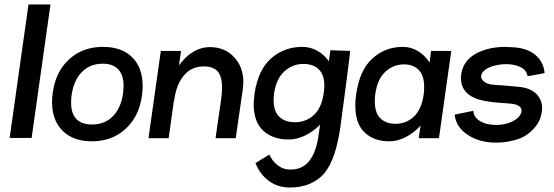

<svg xmlns="http://www.w3.org/2000/svg" viewBox="-20 -616 2471 856"><path d="M23 -1 107 -596H205L121 -1Z M212 -161Q212 -181 215 -202Q228 -297 288.5 -352Q349 -407 439 -407Q523 -407 569.5 -360.5Q616 -314 616 -233Q616 -213 613 -190Q600 -96 539.5 -41Q479 14 390 14Q306 14 259 -33Q212 -80 212 -161ZM529 -202Q531 -224 531 -233Q531 -281 507.5 -306.5Q484 -332 438 -332Q381 -332 344.5 -294.5Q308 -257 299 -190Q297 -178 297 -158Q297 -61 391 -61Q447 -61 483.5 -98Q520 -135 529 -202Z M1065 -250Q1065 -242 1063 -222L1031 0H941L967 -181Q970 -207 970 -227Q970 -275 950.5 -297.5Q931 -320 888 -320Q835 -320 801 -281Q767 -242 757 -172Q757 -171 756.5 -169.5Q756 -168 756 -165H755L732 0H642L697 -389H787L778 -324Q804 -362 840 -384Q876 -406 916 -406Q982 -406 1023.5 -361.5Q1065 -317 1065 -250Z M1497 -46Q1487 21 1470.5 71Q1454 121 1426 157Q1369 220 1273 220Q1218 220 1178 190Q1138 160 1119 111L1181 73Q1181 76 1192 93Q1203 110 1224 125Q1245 140 1276 140Q1379 140 1400 -12L1407 -60Q1376 -29 1339.5 -11.5Q1303 6 1267 6Q1197 6 1154 -33Q1111 -72 1111 -152Q1111 -166 1115 -200Q1131 -305 1189 -356Q1247 -407 1328 -407Q1363 -407 1394 -390Q1425 -373 1446 -343L1453 -392L1541 -389Q1542 -389 1526.5 -268Q1511 -147 1497 -46ZM1423 -200Q1426 -218 1426 -234Q1426 -283 1401 -307Q1376 -331 1333 -331Q1285 -331 1248.5 -298.5Q1212 -266 1202 -200Q1200 -189 1200 -169Q1200 -119 1225.5 -95Q1251 -71 1295 -71Q1344 -71 1379 -103Q1414 -135 1423 -200Z M1992 -389 1937 0H1847L1855 -56Q1825 -23 1788.5 -4.5Q1752 14 1716 14Q1647 14 1605.5 -25.5Q1564 -65 1564 -146Q1564 -172 1568 -196Q1583 -303 1640 -355Q1697 -407 1776 -407Q1812 -407 1843 -388.5Q1874 -370 1895 -337L1902 -389ZM1869 -196Q1871 -208 1871 -229Q1871 -280 1846.5 -304.5Q1822 -329 1781 -329Q1734 -329 1698 -296Q1662 -263 1653 -196Q1651 -185 1651 -164Q1651 -113 1676 -88.5Q1701 -64 1743 -64Q1791 -64 1825.5 -96.5Q1860 -129 1869 -196Z M2193 20Q2118 20 2065.5 -14.5Q2013 -49 2007 -105L2090 -122Q2093 -82 2145 -65Q2169 -59 2192 -59Q2226 -59 2255 -70.5Q2284 -82 2297 -100Q2305 -111 2305 -123Q2305 -152 2245 -155Q2133 -161 2095 -180Q2066 -192 2050.5 -214.5Q2035 -237 2035 -267Q2035 -294 2046 -319Q2064 -360 2115 -383.5Q2166 -407 2234 -407Q2245 -407 2271 -405Q2332 -401 2368 -370Q2404 -339 2408 -290L2332 -276Q2328 -303 2301 -316.5Q2274 -330 2237 -330Q2205 -330 2173 -320Q2150 -312 2137.5 -300Q2125 -288 2125 -275Q2125 -263 2137 -253Q2149 -243 2171 -239Q2187 -237 2225 -235Q2275 -231 2291 -229Q2342 -225 2369.5 -199Q2397 -173 2397 -133Q2397 -119 2392 -99Q2383 -67 2358 -40.5Q2333 -14 2299 1Q2246 20 2193 20Z"/></svg>

Font: Neutral Grotesk
Style: Italic
Weight: 400
Italic angle: -8°
Designer: Nawras Khrais
Foundry: Nawras Khrais
Version: Version 1.000